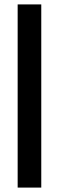

<svg xmlns="http://www.w3.org/2000/svg" viewBox="-20 -720 267 870"><path d="M60 -700H167V130H60Z"/></svg>

Font: PTSans
Style: Bold
Weight: 700
Designer: A.Korolkova, O.Umpeleva, V.Yefimov
Foundry: ParaType Ltd
Version: Version 2.003W OFL